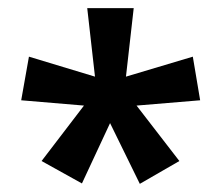

<svg xmlns="http://www.w3.org/2000/svg" viewBox="-20 -781 543 471"><path d="M308 -761H194L213 -593L51 -642L32 -535L186 -522L82 -386L181 -331L250 -479L323 -330L420 -386L315 -522L471 -535L453 -642L289 -593Z"/></svg>

Font: Noto Sans Arabic SemCond SemBd
Style: Regular
Weight: 600
Width: 4
Designer: Monotype Design Team, Nadine Chahine, Nizar Qandah and Khaled Hosny
Foundry: Monotype Imaging Inc.
Version: Version 2.012